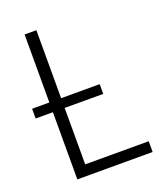

<svg xmlns="http://www.w3.org/2000/svg" viewBox="-133 -801 753 889"><g transform="rotate(-20 243.5 -357.0)"><path d="M9 -331V-379H342V-331ZM94 0V-714H152V-53H465V0Z"/></g></svg>

Font: Noto Sans Display Light
Style: Regular
Weight: 300
Designer: Monotype Design Team
Foundry: Monotype Imaging Inc.
Version: Version 2.003